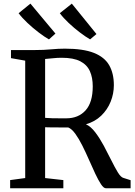

<svg xmlns="http://www.w3.org/2000/svg" viewBox="-20 -1012 726 1032"><path d="M34.5 0V-44L115.5 -55V-686L39 -699.5V-743H167Q216 -743 254.8 -746.8Q293.5 -750.5 329 -750.5Q427 -750.5 484.5 -727.8Q542 -705 567 -661.2Q592 -617.5 592 -554Q592 -508.5 574.8 -465.5Q557.5 -422.5 524 -390.2Q490.5 -358 442 -344Q468.5 -332 492.5 -300.2Q516.5 -268.5 538 -228.5Q559.5 -188.5 578.2 -150.5Q597 -112.5 613.2 -85.8Q629.5 -59 644 -55.5L682 -43.5V0H549.5Q537 0 522.8 -21.8Q508.5 -43.5 492.2 -78Q476 -112.5 458.5 -152.5Q441 -192.5 422.5 -229.5Q404 -266.5 384.8 -293Q365.5 -319.5 346.5 -327Q331.5 -327 306 -327Q280.5 -327 256.5 -327.2Q232.5 -327.5 222.5 -328V-55L320.5 -44V0ZM336 -376Q401.5 -376 440 -418.8Q478.5 -461.5 478.5 -548Q478.5 -595 463.2 -629.2Q448 -663.5 411.8 -682.5Q375.5 -701.5 311.5 -701.5Q287.5 -701.5 265 -699Q242.5 -696.5 222.5 -695V-378.5Q237 -377 259.8 -376.5Q282.5 -376 303.8 -376Q325 -376 336 -376ZM366 -992.5 498.5 -829 464.5 -800.5H464Q440.5 -814 409.5 -837.5Q378.5 -861 349.2 -888.5Q320 -916 301.5 -941ZM143.5 -992.5 278 -831.5 243.5 -800.5H242.5Q219 -814 188 -837.5Q157 -861 127.8 -888.5Q98.5 -916 80 -941Z"/></svg>

Font: Merriweather Text
Style: Regular
Weight: 400
Designer: Eben Sorkin
Foundry: Eben Sorkin
Version: Version 2.100; ttfautohint (v1.7.19-72a1) -l 8 -r 50 -G 200 